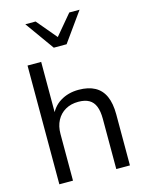

<svg xmlns="http://www.w3.org/2000/svg" viewBox="-136 -1019 840 1101"><g transform="rotate(-15 284.0 -468.5)"><path d="M76 0V-705H157V-378H144Q165 -436 212.5 -465.5Q260 -495 322 -495Q380 -495 418.5 -474Q457 -453 476 -410.5Q495 -368 495 -303V0H414V-298Q414 -343 402.5 -372Q391 -401 366.5 -415Q342 -429 303 -429Q259 -429 226 -410Q193 -391 175 -357Q157 -323 157 -277V0ZM248 -765 125 -937H186L286 -818L386 -937H447L324 -765Z"/></g></svg>

Font: Nunito Sans 12pt ExtraLight 12pt
Style: Regular
Weight: 400
Version: Version 3.101;gftools[0.9.27]